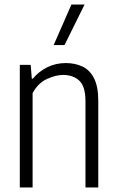

<svg xmlns="http://www.w3.org/2000/svg" viewBox="-20 -828 517 848"><path d="M67.5 0V-541.5H115.5L120.5 -480.5H125Q152 -513 189.2 -531.2Q226.5 -549.5 270.5 -549.5Q311.5 -549.5 344 -534.2Q376.5 -519 395.2 -482.5Q414 -446 414 -383V0H357.5V-380Q357.5 -446.5 330.2 -471.8Q303 -497 258.5 -497Q227 -497 188 -479.5Q149 -462 124 -417V0ZM217 -629 295.5 -808H353.5L265 -629Z"/></svg>

Font: Encode Sans Cnd Lt
Style: Regular
Weight: 300
Width: 3
Designer: Multiple Designers
Foundry: Impallari Type
Version: Version 3.002; ttfautohint (v1.8.3) -l 8 -r 50 -G 200 -x 14 